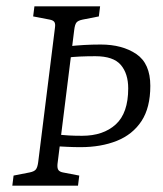

<svg xmlns="http://www.w3.org/2000/svg" viewBox="-20 -588 515 608"><path d="M19 0 23 -32 74 -42Q89 -45 94 -52Q99 -59 101 -75L154 -500Q156 -513 152 -518.5Q148 -524 137 -526L85 -536L89 -568H297L293 -536L242 -526Q227 -523 222 -516.5Q217 -510 215 -493L162 -68Q161 -55 165 -49.5Q169 -44 179 -42L231 -32L227 0ZM235 -122Q213 -122 194 -123Q175 -124 155 -125L159 -162Q181 -160 198.5 -159Q216 -158 240 -158Q307 -158 346.5 -194Q386 -230 386 -308Q386 -355 362.5 -382.5Q339 -410 282 -410Q257 -410 233.5 -409Q210 -408 189 -405L193 -441Q220 -444 245.5 -445.5Q271 -447 299 -447Q367 -447 411.5 -417Q456 -387 456 -316Q456 -247 428 -204.5Q400 -162 350 -142Q300 -122 235 -122Z"/></svg>

Font: Yrsa Light
Style: Italic
Weight: 300
Italic angle: -7.10001°
Designer: Anna Giedrys (Yrsa+Rasa design), David Brezina (Yrsa art-direction, Rasa art-direction, design)
Foundry: Rosetta Type Foundry
Version: Version 2.004